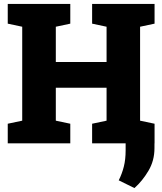

<svg xmlns="http://www.w3.org/2000/svg" viewBox="-20 -731 828 979"><path d="M19.5 0V-100.1L93.3 -115.7V-594.7L19.5 -610.4V-710.9H338.4V-610.4L264.6 -594.7V-415H523.4V-594.7L449.7 -610.4V-710.9H523.4H694.3H768.1V-610.4L694.3 -594.7V-115.7L768.1 -100.1V0H449.7V-100.1L523.4 -115.7V-283.7H264.6V-115.7L338.4 -100.1V0ZM665.5 228 585.4 188.5Q602.1 155.3 611.3 118.9Q620.6 82.5 620.6 35.2V-91.3H768.1L767.6 24.9Q767.6 88.4 736.8 140.1Q706.1 191.9 665.5 228Z"/></svg>

Font: Roboto Slab LO Black
Style: Regular
Weight: 900
Designer: Google
Version: Version 2.000